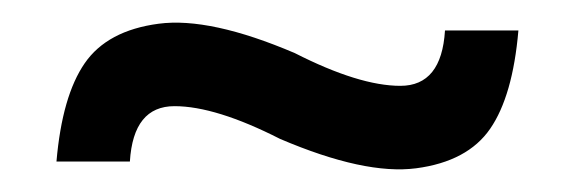

<svg xmlns="http://www.w3.org/2000/svg" viewBox="-20 -406 509 170"><path d="M241 -359Q298 -330 334.5 -330Q371 -330 374 -379H439Q434 -321 414 -292Q394 -263 348.5 -257Q303 -251 228 -283Q171 -312 134.5 -312Q98 -312 95 -263H30Q35 -321 55 -350Q75 -379 120.5 -385Q166 -391 241 -359Z"/></svg>

Font: Arcon
Style: Regular
Weight: 400
Designer: M. Zarth
Foundry: martin zarth - visuelle & digitale kommunikation
Version: Version 1.131;PS 001.131;hotconv 1.0.70;makeotf.lib2.5.58329